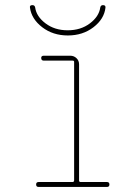

<svg xmlns="http://www.w3.org/2000/svg" viewBox="-20 -740 540 760"><path d="M98.6 -710Q96.7 -719.7 108.4 -719.7Q117.2 -719.7 119.1 -710.9Q124 -674.8 160.2 -647.5Q196.3 -620.1 248 -620.1Q299.8 -620.1 335.9 -647.5Q372.1 -674.8 377 -710.9Q378.9 -719.7 387.7 -719.7Q398.4 -719.7 397.5 -710Q392.6 -665 350.1 -632.3Q307.6 -599.6 248.5 -599.6Q189.5 -599.6 147 -632.3Q104.5 -665 98.6 -710ZM293 -25.4Q293 -20.5 297.9 -19.5H403.3Q413.1 -19.5 413.1 -9.8Q413.1 0 403.3 0H132.8Q123 0 123 -9.8Q123 -19.5 132.8 -19.5H267.6Q272.5 -19.5 273.4 -25.4V-495.1Q273.4 -500 267.6 -500H153.3Q143.6 -500 143.1 -509.8Q142.6 -519.5 153.3 -519.5H257.8Q272.5 -519.5 282.7 -509.8Q293 -500 293 -485.4Z"/></svg>

Font: Rounded Mgen+ 1m thin
Style: Regular
Weight: 100
Designer: [Source Han Sans]
Ryoko NISHIZUKA  (kana & ideographs); Paul D. Hunt (Latin, Greek & Cyrillic); Wenlong ZHANG  (bopomofo
Version: Version 1.059.20150602